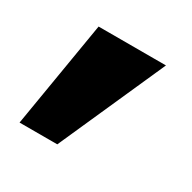

<svg xmlns="http://www.w3.org/2000/svg" viewBox="-78 -775 433 432"><g transform="rotate(30 138.5 -559.0)"><path d="M65 -697H240L117 -421H19Z"/></g></svg>

Font: HK Grotesk Black
Style: Regular
Weight: 900
Designer: Alfredo Marco Pradil
Foundry: Hanken Design Co.
Version: Version 3.001